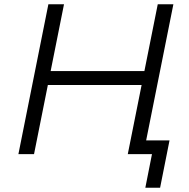

<svg xmlns="http://www.w3.org/2000/svg" viewBox="-20 -720 882 897"><path d="M717 -700H790L650 0H577ZM139 0H66L206 -700H279ZM649 -323H197L209 -388H662ZM659 157 694 -20 711 0H577L591 -64H772L728 157Z"/></svg>

Font: MOST Montserrat
Style: Italic
Weight: 400
Italic angle: -11.3°
Designer: Julieta Ulanovsky
Foundry: Julieta Ulanovsky
Version: Version 8.000;March 11, 2024;FontCreator 15.0.0.2926 64-bit